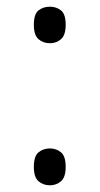

<svg xmlns="http://www.w3.org/2000/svg" viewBox="-20 -547 298 573"><path d="M129 -418Q109 -418 95 -430Q81 -442 81 -473Q81 -505 95 -516Q109 -527 129 -527Q148 -527 162 -516Q176 -505 176 -473Q176 -442 162 -430Q148 -418 129 -418ZM129 6Q109 6 95 -6Q81 -18 81 -49Q81 -81 95 -92.5Q109 -104 129 -104Q148 -104 162 -92.5Q176 -81 176 -49Q176 -18 162 -6Q148 6 129 6Z"/></svg>

Font: Noto Serif Myanmar Light
Style: Regular
Weight: 300
Designer: Ben Mitchell and the Monotype Design Team
Foundry: Monotype Imaging Inc.
Version: Version 2.106; ttfautohint (v1.8.4.7-5d5b)